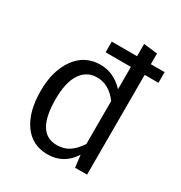

<svg xmlns="http://www.w3.org/2000/svg" viewBox="-177 -875 955 1013"><g transform="rotate(30 300.5 -368.0)"><path d="M492 -673H576V-608H492V0H419L410 -74Q355 12 257 12Q163 12 111 -61.5Q59 -135 59 -261Q59 -384 114.5 -461Q170 -538 265 -538Q346 -538 408 -472V-608H254V-673H408V-748L492 -738ZM274 -55Q318 -55 349 -75.5Q380 -96 408 -138V-400Q355 -471 283 -471Q220 -471 184.5 -418Q149 -365 149 -262Q149 -55 274 -55Z"/></g></svg>

Font: FiraGO Book
Style: Regular
Weight: 350
Designer: bBox Type
Foundry: bBox Type GmbH
Version: Version 1.001;PS 001.001;hotconv 1.0.88;makeotf.lib2.5.64775